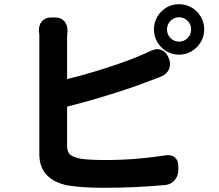

<svg xmlns="http://www.w3.org/2000/svg" viewBox="-20 -850 1040 913"><path d="M774 -710Q774 -686 791 -669Q808 -652 831 -652Q855 -652 872 -669Q889 -686 889 -710Q889 -734 872 -751Q855 -768 831 -768Q808 -768 791 -751Q774 -734 774 -710ZM712 -710Q712 -743 728 -770.5Q744 -798 771 -814Q798 -830 831 -830Q864 -830 891.5 -814Q919 -798 935 -770.5Q951 -743 951 -710Q951 -677 935 -650Q919 -623 891.5 -606.5Q864 -590 831 -590Q798 -590 771 -606.5Q744 -623 728 -650Q712 -677 712 -710ZM242 -767Q270 -767 286 -749Q302 -731 301 -702Q300 -696 299.5 -683.5Q299 -671 299 -663V-474Q358 -488 421 -507Q484 -526 542.5 -546Q601 -566 645 -585Q656 -589 673 -597Q690 -605 697 -608Q723 -621 745.5 -613.5Q768 -606 780 -579L783 -572Q794 -546 784 -522Q774 -498 748 -487Q733 -481 724.5 -477.5Q716 -474 691 -465Q640 -445 573.5 -423Q507 -401 435.5 -380Q364 -359 299 -343V-158Q299 -126 314.5 -114Q330 -102 364 -95Q387 -92 416.5 -90.5Q446 -89 480 -89Q558 -89 629.5 -95Q701 -101 765 -111Q794 -116 811 -102Q828 -88 828 -59V-42Q828 -13 810 7.5Q792 28 763 30Q697 36 626 39.5Q555 43 472 43Q372 43 304 32Q239 20 203 -17Q167 -54 167 -118Q167 -147 167 -193.5Q167 -240 167 -296.5Q167 -353 167 -410.5Q167 -468 167 -520Q167 -572 167 -610Q167 -648 167 -663Q167 -680 167 -685.5Q167 -691 165 -702Q164 -731 179.5 -749Q195 -767 224 -767Z"/></svg>

Font: Chiron GoRound TC
Style: Bold
Weight: 700
Designer: Ryoko NISHIZUKA 西塚涼子 (kana, bopomofo & ideographs); Paul D. Hunt (Latin, Greek & Cyrillic); Sandoll Communications 산돌커뮤니
Foundry: Adobe
Version: Version 1.000;hotconv 1.1.1;makeotfexe 2.6.0